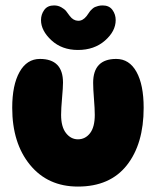

<svg xmlns="http://www.w3.org/2000/svg" viewBox="-20 -687 577 707"><path d="M267 0Q385 0 447 -78.5Q509 -157 509 -290Q509 -375 482.5 -422.5Q456 -470 408 -470Q323 -470 323 -382Q323 -360 326 -323Q329 -286 329 -264Q329 -219 311.5 -196.5Q294 -174 267 -174Q241 -174 223 -197Q205 -220 205 -264Q205 -287 208.5 -326Q212 -365 212 -383Q212 -470 127 -470Q79 -470 52 -422Q25 -374 25 -290Q25 -160 90.5 -80Q156 0 267 0ZM267 -503Q327 -503 366.5 -537.5Q406 -572 406 -613Q406 -634 394 -650.5Q382 -667 358 -667Q349 -667 341.5 -665Q334 -663 329.5 -661Q325 -659 319.5 -654Q314 -649 312 -646.5Q310 -644 305 -636.5Q300 -629 299 -628Q285 -610 267.5 -610.5Q250 -611 237 -628Q227 -642 222.5 -647.5Q218 -653 206 -660Q194 -667 179 -667Q155 -667 143 -650.5Q131 -634 131 -613Q131 -574 169.5 -538.5Q208 -503 267 -503Z"/></svg>

Font: Cherry Bomb
Style: Regular
Weight: 400
Designer: satsuyako
Foundry: satsuyako
Version: Version 4.0